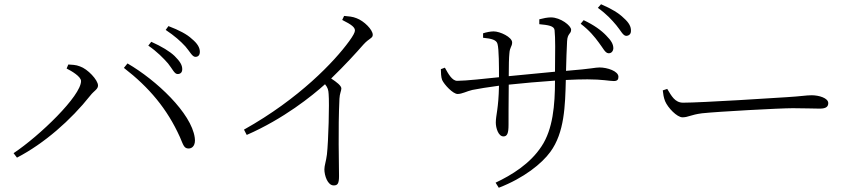

<svg xmlns="http://www.w3.org/2000/svg" viewBox="-20 -834 4040 905"><path d="M817 -485C831 -485 839 -493 839 -508C839 -528 828 -545 803 -570C780 -592 742 -615 693 -637L679 -619C721 -590 750 -560 772 -535C793 -509 802 -485 817 -485ZM901 -566C914 -566 922 -574 922 -590C922 -609 911 -629 884 -651C862 -672 824 -692 774 -711L761 -693C804 -664 830 -641 854 -615C875 -591 886 -566 901 -566ZM362 -452C362 -382 167 -194 44 -112L60 -91C189 -158 314 -268 406 -384C423 -406 442 -413 442 -431C442 -457 393 -509 357 -521C338 -529 316 -529 302 -530L294 -511C318 -499 362 -473 362 -452ZM898 -185C882 -301 717 -456 581 -535L564 -514C683 -422 768 -321 828 -188C844 -151 847 -134 869 -134C888 -134 903 -151 898 -185Z M1593 -740C1639 -717 1653 -705 1653 -690C1653 -682 1645 -666 1626 -640C1557 -545 1391 -369 1130 -223L1143 -198C1317 -274 1451 -382 1512 -437C1525 -421 1528 -410 1529 -391C1533 -347 1528 -168 1521 -106C1517 -73 1509 -54 1509 -36C1509 -7 1524 40 1553 40C1571 40 1578 32 1578 -4C1578 -66 1573 -221 1580 -369C1581 -393 1589 -406 1589 -417C1589 -430 1567 -447 1541 -464C1608 -529 1657 -583 1693 -624C1721 -655 1737 -653 1737 -670C1737 -694 1696 -735 1661 -748C1642 -756 1623 -757 1602 -759Z M2717 -722C2758 -691 2783 -660 2802 -634C2823 -607 2832 -584 2848 -583C2860 -582 2870 -591 2871 -606C2871 -625 2862 -642 2837 -667C2814 -691 2780 -716 2731 -739ZM2522 -720C2564 -716 2592 -712 2594 -692C2598 -654 2597 -591 2596 -496C2527 -489 2444 -481 2378 -475C2378 -523 2379 -565 2381 -582C2383 -613 2394 -614 2394 -634C2394 -659 2337 -686 2307 -686C2292 -686 2272 -682 2257 -677V-656C2298 -652 2320 -646 2325 -627C2332 -603 2332 -518 2332 -470C2274 -464 2175 -453 2135 -453C2111 -453 2093 -486 2077 -515L2058 -508C2058 -494 2059 -469 2064 -457C2074 -435 2115 -391 2137 -391C2158 -391 2180 -404 2206 -410C2237 -416 2278 -423 2332 -430C2330 -320 2317 -292 2317 -256C2317 -231 2329 -191 2353 -191C2371 -191 2377 -206 2377 -246C2377 -271 2377 -354 2378 -435C2444 -442 2522 -449 2596 -454C2596 -338 2586 -225 2533 -145C2479 -62 2392 -9 2316 27L2331 51C2450 5 2534 -63 2574 -118C2641 -209 2644 -336 2647 -457C2685 -459 2720 -460 2749 -460C2819 -460 2853 -452 2873 -452C2890 -452 2895 -459 2895 -472C2895 -499 2842 -516 2806 -516C2784 -516 2774 -510 2648 -500C2649 -545 2651 -604 2653 -640C2655 -678 2672 -673 2672 -694C2672 -713 2622 -752 2577 -752C2560 -752 2541 -748 2522 -743ZM2798 -797C2841 -766 2863 -741 2885 -715C2906 -690 2916 -666 2931 -665C2944 -665 2954 -673 2954 -688C2955 -708 2945 -727 2920 -749C2897 -772 2862 -793 2813 -814Z M3104 -408C3106 -390 3108 -375 3115 -357C3128 -326 3171 -281 3197 -281C3224 -281 3235 -293 3289 -300C3363 -308 3656 -324 3717 -324C3776 -324 3811 -322 3844 -322C3876 -322 3884 -333 3884 -348C3884 -372 3840 -385 3806 -385C3780 -385 3756 -380 3689 -376C3647 -373 3286 -350 3200 -350C3161 -350 3145 -382 3125 -415Z"/></svg>

Font: Noto Serif CJK JP Light
Style: Regular
Weight: 300
Designer: Ryoko NISHIZUKA 西塚涼子 (kana & ideographs); Frank Grießhammer (Latin, Greek & Cyrillic); Wenlong ZHANG 张文龙 (bopomofo); San
Foundry: Adobe Systems Incorporated
Version: Version 1.001;PS 1.001;hotconv 16.6.54;makeotf.lib2.5.65590